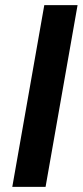

<svg xmlns="http://www.w3.org/2000/svg" viewBox="-20 -730 323 750"><path d="M28 0 153 -710H283L158 0Z"/></svg>

Font: Livvic SemiBold
Style: Italic
Weight: 600
Italic angle: -10°
Designer: Jacques Le Bailly, Baron von Fonthausen
Version: Version 1.001; ttfautohint (v1.8.2)